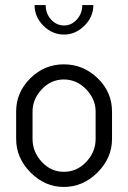

<svg xmlns="http://www.w3.org/2000/svg" viewBox="-20 -734 508 761"><path d="M424 -292V-183Q424 -108 366.5 -50.5Q309 7 233 7Q158 7 101 -50.5Q44 -108 44 -183V-292Q44 -368 100 -423.5Q156 -479 233 -479Q310 -479 367 -424Q424 -369 424 -292ZM359 -183V-292Q359 -341 321.5 -380Q284 -419 233 -419Q182 -419 145.5 -380Q109 -341 109 -292V-183Q109 -132 145.5 -92.5Q182 -53 233 -53Q285 -53 322 -92.5Q359 -132 359 -183ZM306 -714H350Q350 -667 314.5 -632Q279 -597 234 -597Q187 -597 152 -632Q117 -667 117 -714H161Q161 -680 182.5 -656.5Q204 -633 234 -633Q263 -633 284.5 -656.5Q306 -680 306 -714Z"/></svg>

Font: Dosis
Style: Regular
Weight: 400
Designer: Edgar Tolentino, Pablo Impallari, Igino Marini
Foundry: Edgar Tolentino, Pablo Impallari, Igino Marini
Version: Version 1.007